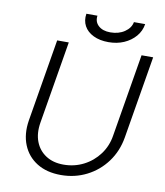

<svg xmlns="http://www.w3.org/2000/svg" viewBox="-95 -948 898 1042"><g transform="rotate(10 354.5 -427.0)"><path d="M311 16Q233 16 179 -17.5Q125 -51 101 -110Q77 -169 89 -245H153Q143 -185 160.5 -139.5Q178 -94 218 -68Q258 -42 315 -42Q375 -42 426 -68Q477 -94 511 -140Q545 -186 554 -245H618Q605 -168 561.5 -109Q518 -50 453 -17Q388 16 311 16ZM89 -245 165 -700H229L153 -245ZM554 -245 630 -700H694L618 -245ZM440 -739Q392 -739 357 -756Q322 -773 306 -802.5Q290 -832 296 -870H357Q352 -836 375.5 -814.5Q399 -793 441 -793Q487 -793 519.5 -815Q552 -837 558 -870H620Q614 -831 588.5 -801.5Q563 -772 525 -755.5Q487 -739 440 -739Z"/></g></svg>

Font: Figtree Light Light
Style: Italic
Weight: 300
Italic angle: -9.5°
Version: Version 2.000